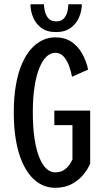

<svg xmlns="http://www.w3.org/2000/svg" viewBox="-20 -884 490 915"><path d="M409.7 -357V-104.4Q401.1 -82.3 380.1 -55.2Q359.1 -28.1 324.7 -8.6Q290.4 11 242 11Q209.9 11 180.6 -2.7Q151.2 -16.4 126.8 -44.4Q102.4 -72.5 84.1 -115.2Q65.9 -157.9 55.8 -216Q45.7 -274.1 45.7 -348Q45.7 -421.9 56 -479.9Q66.2 -537.9 84.9 -580.4Q103.5 -623 128.2 -650.8Q153 -678.6 182.2 -692.3Q211.4 -706 243 -706Q289.4 -706 321.1 -684.4Q352.8 -662.7 372 -627.6Q391.3 -592.5 400.1 -552.4L323.1 -518.3Q319.4 -539.6 310.4 -566.3Q301.4 -593.1 285.1 -612.7Q268.8 -632.3 243 -632.3Q221.4 -632.3 202.1 -614.6Q182.8 -597 168.1 -561.6Q153.4 -526.1 144.9 -472.8Q136.4 -419.4 136.4 -348Q136.4 -276.6 144.6 -223.1Q152.8 -169.6 167.2 -134.1Q181.6 -98.5 200.8 -80.6Q219.9 -62.7 242 -62.7Q267.3 -62.7 283.6 -73.1Q299.9 -83.4 309.9 -97.8Q319.8 -112.1 325.3 -123.7V-287.7H238.9V-357ZM370 -863.7Q370 -832.7 357.1 -802.1Q344.2 -771.4 317 -751.3Q289.8 -731.1 246.6 -731.1Q203.4 -731.1 176.6 -751.3Q149.9 -771.4 137.5 -802.1Q125.1 -832.7 125.1 -863.7H189.4Q189.4 -852.5 193.3 -833Q197.1 -813.6 209.5 -797.9Q221.9 -782.1 247.6 -782.1Q273.8 -782.1 286.1 -797.9Q298.5 -813.6 302.1 -833Q305.7 -852.5 305.7 -863.7Z"/></svg>

Font: League Mono Thin Condensed
Style: Regular
Weight: 100
Width: 1
Designer: Tyler Finck
Foundry: The League of Moveable Type / Tyler Finck
Version: Version 2.300;RELEASE